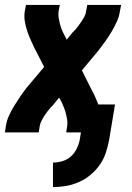

<svg xmlns="http://www.w3.org/2000/svg" viewBox="-20 -540 540 783"><path d="M196 223V123Q214 123 233.5 117.5Q253 112 268 99Q283 86 292 68Q301 50 305 31L310 0H250L254 -26Q256 -39 254 -51.5Q252 -64 249 -76Q246 -88 241.5 -99.5Q237 -111 232 -122L221 -142L196 -111Q195 -110 194 -109Q193 -108 192 -107Q191 -106 190 -105Q189 -104 189 -103H188Q180 -94 173 -85Q166 -76 160 -66.5Q154 -57 149 -47Q144 -37 142 -26L138 0H0L4 -26Q7 -47 16.5 -68Q26 -89 38 -108.5Q50 -128 63 -147Q76 -166 90 -184L160 -267L119 -347Q111 -364 103.5 -381Q96 -398 90 -416.5Q84 -435 81 -454.5Q78 -474 81 -494L86 -520H224L219 -494Q217 -481 219 -468.5Q221 -456 224 -444Q227 -432 231.5 -420.5Q236 -409 242 -398L252 -378L277 -409Q279 -410 280 -411Q281 -412 281 -413Q282 -414 283.5 -415Q285 -416 285 -417H286Q293 -426 300 -435Q307 -444 313 -453.5Q319 -463 324.5 -473Q330 -483 331 -494L336 -520H474L469 -494Q466 -473 456.5 -452Q447 -431 435.5 -411.5Q424 -392 410.5 -373Q397 -354 383 -336L314 -253L354 -173Q362 -159 368.5 -144Q375 -129 381 -114H449L425 31Q420 57 411.5 83Q403 109 387 132Q371 155 348.5 173.5Q326 192 300.5 203Q275 214 248.5 218.5Q222 223 196 223Z"/></svg>

Font: Iosevka Term Curly Heavy
Style: Italic
Weight: 900
Italic angle: -9°
Designer: Belleve Invis
Foundry: Belleve Invis
Version: Version 32.3.0